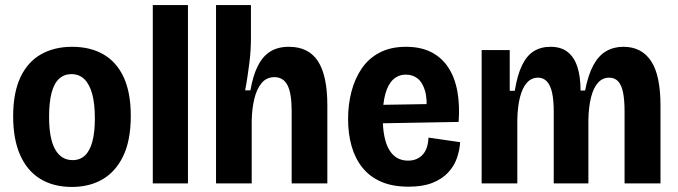

<svg xmlns="http://www.w3.org/2000/svg" viewBox="-20 -725 2680 759"><path d="M264 14Q191 14 139 -18Q87 -50 59.5 -112.5Q32 -175 32 -265Q32 -359 61 -420Q90 -481 142.5 -510.5Q195 -540 265 -540Q337 -540 389 -510Q441 -480 469 -419.5Q497 -359 497 -267Q497 -171 467.5 -109Q438 -47 386 -16.5Q334 14 264 14ZM267 -92Q296 -92 315.5 -110Q335 -128 345 -165Q355 -202 355 -257Q355 -315 344.5 -353.5Q334 -392 313.5 -412Q293 -432 262 -432Q234 -432 214 -414Q194 -396 184 -358.5Q174 -321 174 -263Q174 -177 198 -134.5Q222 -92 267 -92Z M584 0V-705H723V0Z M834 0V-323V-705H972V-573Q972 -552 970.5 -526.5Q969 -501 965.5 -474Q962 -447 958 -420Q954 -393 949 -368H970Q980 -426 999 -464Q1018 -502 1048 -521Q1078 -540 1122 -540Q1200 -540 1237 -483Q1274 -426 1274 -309V0H1133V-286Q1133 -356 1116.5 -388Q1100 -420 1065 -420Q1034 -420 1014.5 -397Q995 -374 985.5 -335Q976 -296 975 -247V0Z M1595 13Q1532 13 1487 -6.5Q1442 -26 1413 -62Q1384 -98 1370 -147Q1356 -196 1356 -255Q1356 -312 1369.5 -363.5Q1383 -415 1410.5 -455Q1438 -495 1481.5 -517.5Q1525 -540 1585 -540Q1643 -540 1684.5 -519Q1726 -498 1752 -458.5Q1778 -419 1788 -364Q1798 -309 1793 -243L1455 -237V-310L1697 -314L1665 -279Q1670 -333 1660 -366.5Q1650 -400 1630.5 -415Q1611 -430 1585 -430Q1555 -430 1534.5 -411Q1514 -392 1503.5 -354.5Q1493 -317 1493 -262Q1493 -176 1518.5 -133Q1544 -90 1593 -90Q1613 -90 1628 -97Q1643 -104 1653 -116Q1663 -128 1668 -144.5Q1673 -161 1674 -181L1799 -163Q1797 -131 1786 -99.5Q1775 -68 1751 -42.5Q1727 -17 1689 -2Q1651 13 1595 13Z M1884 0V-334V-527H1995V-366H2015Q2025 -428 2043.5 -466.5Q2062 -505 2090 -522.5Q2118 -540 2156 -540Q2198 -540 2224 -519.5Q2250 -499 2262.5 -460.5Q2275 -422 2275 -367H2293Q2305 -429 2325.5 -467Q2346 -505 2376 -522.5Q2406 -540 2444 -540Q2481 -540 2508.5 -525.5Q2536 -511 2554.5 -482.5Q2573 -454 2582 -410Q2591 -366 2591 -308V0H2449V-284Q2449 -330 2443 -359.5Q2437 -389 2423.5 -403.5Q2410 -418 2388 -418Q2362 -418 2344 -398Q2326 -378 2316.5 -340.5Q2307 -303 2306 -252V0H2169V-282Q2169 -329 2162.5 -358.5Q2156 -388 2142 -403Q2128 -418 2107 -418Q2081 -418 2063 -398Q2045 -378 2035.5 -340.5Q2026 -303 2025 -251V0Z"/></svg>

Font: Bricolage Grotesque 24pt SemiCondensed
Style: Bold
Weight: 700
Width: 4
Designer: Mathieu Triay
Foundry: Atelier Triay
Version: Version 1.001;gftools[0.9.33.dev8+g029e19f]